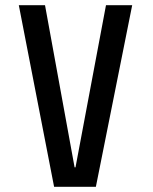

<svg xmlns="http://www.w3.org/2000/svg" viewBox="-20 -720 590 740"><path d="M188.5 0 52.5 -700H153.5L267.5 -75H271L388.5 -700H489.5L349.5 0Z"/></svg>

Font: Trispace SemiCondensed
Style: Regular
Weight: 400
Width: 4
Designer: Tyler Finck
Foundry: Etcetera Type Company
Version: Version 1.210; ttfautohint (v1.8.3)